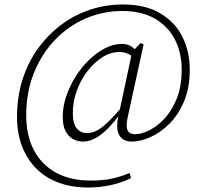

<svg xmlns="http://www.w3.org/2000/svg" viewBox="-20 -682 894 857"><path d="M350 -50Q327 -50 306.5 -61Q286 -72 273 -96Q260 -120 260 -161Q260 -206 275.5 -252Q291 -298 317.5 -340Q344 -382 378 -415Q412 -448 449.5 -467Q487 -486 524 -486Q551 -486 569.5 -472.5Q588 -459 600 -436L585 -416Q571 -432 553 -441Q535 -450 513 -450Q474 -450 437 -426.5Q400 -403 370 -364Q340 -325 322.5 -276.5Q305 -228 305 -179Q305 -130 322.5 -109Q340 -88 368 -88Q395 -88 420 -103.5Q445 -119 474 -149Q503 -179 539 -222L548 -201H536Q508 -160 477.5 -125.5Q447 -91 415 -70.5Q383 -50 350 -50ZM569 -50Q539 -50 523 -65Q507 -80 504 -105Q501 -130 508 -161L570 -451L608 -490L621 -484L550 -159Q544 -130 546 -113.5Q548 -97 557.5 -90Q567 -83 584 -83Q611 -83 646.5 -100.5Q682 -118 715 -153.5Q748 -189 769.5 -243.5Q791 -298 791 -372Q791 -447 760.5 -506Q730 -565 671 -599Q612 -633 526 -633Q440 -633 362.5 -599.5Q285 -566 225.5 -504Q166 -442 131.5 -356.5Q97 -271 97 -167Q97 -78 131 -12.5Q165 53 229.5 88.5Q294 124 386 124Q438 124 478.5 115.5Q519 107 558 90L565 113Q522 134 473.5 144.5Q425 155 374 155Q299 155 239.5 132.5Q180 110 139.5 68Q99 26 77.5 -31.5Q56 -89 56 -160Q56 -250 80.5 -327Q105 -404 150 -466Q195 -528 254 -572Q313 -616 383 -639Q453 -662 529 -662Q629 -662 695.5 -622.5Q762 -583 794.5 -517Q827 -451 827 -371Q827 -290 801.5 -229.5Q776 -169 735.5 -129Q695 -89 650.5 -69.5Q606 -50 569 -50Z"/></svg>

Font: Source Serif 4 18pt Light
Style: Italic
Weight: 300
Italic angle: -12°
Designer: Frank Grießhammer
Foundry: Adobe Systems Incorporated
Version: Version 4.004;hotconv 1.0.116;makeotfexe 2.5.65601